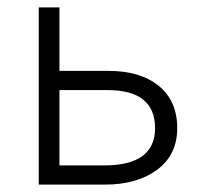

<svg xmlns="http://www.w3.org/2000/svg" viewBox="-20 -500 545 520"><path d="M85 0V-480H141V-308H274Q360.5 -308 410.2 -267.2Q460 -226.5 460 -153Q460 -80.5 405.5 -40.2Q351 0 264 0ZM141 -52H262Q400 -52 400 -153Q400 -256 271 -256H141Z"/></svg>

Font: Geologica Thin
Style: Regular
Weight: 100
Designer: Sindre Bremnes, Frode Helland
Foundry: Monokrom Skriftforlag AS
Version: Version 1.010; ttfautohint (v1.8.4.7-5d5b);gftools[0.9.28]